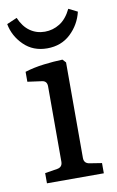

<svg xmlns="http://www.w3.org/2000/svg" viewBox="-78 -642 419 685"><g transform="rotate(-10 131.5 -300.0)"><path d="M178 -67Q178 -47 198 -44L242 -37V0H36V-37L80 -44Q100 -47 100 -67V-340Q100 -360 81 -362L30 -369V-405Q62 -415 98.5 -419.5Q135 -424 167 -425L178 -413ZM121 -474Q70 -474 36.5 -507Q3 -540 -5 -584L32 -600Q46 -567 69.5 -550.5Q93 -534 123 -534Q152 -534 177 -549.5Q202 -565 219 -600L251 -584Q240 -538 206 -506Q172 -474 121 -474Z"/></g></svg>

Font: Rasa
Style: Regular
Weight: 400
Designer: Anna Giedrys (Yrsa+Rasa design), David Brezina (Yrsa art-direction, Rasa art-direction, design)
Foundry: Rosetta Type Foundry
Version: Version 2.004